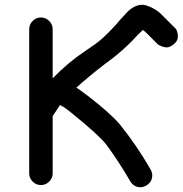

<svg xmlns="http://www.w3.org/2000/svg" viewBox="-20 -771 763 802"><path d="M567 11Q539 11 524 -14Q473 -101 424 -167Q394 -206 284 -295Q271 -306 266.5 -309Q262 -312 260 -314Q243 -327 231 -332H230Q229 -330 228.5 -329Q228 -328 200 -286V-46Q200 -27 185.5 -12.5Q171 2 151 2Q131 2 116.5 -12.5Q102 -27 102 -46V-649Q102 -669 116.5 -683.5Q131 -698 151 -698Q171 -698 185.5 -683.5Q200 -669 200 -649V-444Q265 -511 339 -560Q376 -584 401 -605Q431 -631 468 -672Q480 -687 487 -694L511 -720Q542 -751 574 -751Q581 -751 589 -749Q630 -736 655 -710L716 -649Q723 -633 723 -619Q723 -604 713 -593Q693 -573 677 -573Q661 -573 640 -585Q585 -641 577 -646L555 -625Q497 -560 416 -502Q351 -452 299 -405Q337 -380 394 -333Q451 -286 480 -252Q552 -163 609 -63Q616 -51 616 -39Q616 -11 591 4Q579 11 567 11Z"/></svg>

Font: Bad Comic
Style: Regular
Weight: 400
Designer: GGBotNet
Foundry: f0n7
Version: 0.9